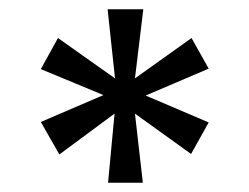

<svg xmlns="http://www.w3.org/2000/svg" viewBox="-20 -754 536 414"><path d="M213 -360 227 -509 108 -421 68 -491 203 -549 68 -605 105 -672 228 -585 212 -734H289L271 -585L393 -672L430 -606L294 -548L430 -490L392 -422L271 -509L288 -360Z"/></svg>

Font: DM Sans 9pt Medium
Style: Regular
Weight: 500
Version: Version 4.004;gftools[0.9.30]